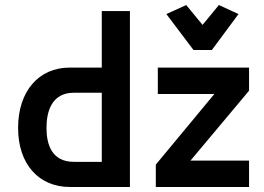

<svg xmlns="http://www.w3.org/2000/svg" viewBox="-20 -744 1049 764"><path d="M750 -545H823L929 -688L851 -724L786 -645L721 -724L642 -688ZM608 -475V-370H833L600 -89V0H971V-105H738L971 -383V-475ZM52 -235C52 -91 134 0 258 0H497V-700H385V-475H257C134 -475 52 -381 52 -235ZM165 -235C165 -301 186 -375 274 -375H385V-100H274C186 -100 165 -169 165 -235Z"/></svg>

Font: Mint Spirit
Style: Bold
Weight: 700
Designer: HARENDAL Hirwen
Foundry: Arkandis Digital Foundry.
Version: Version 1.004;FFEdit